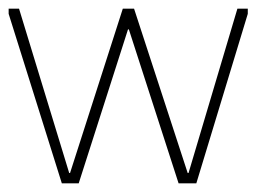

<svg xmlns="http://www.w3.org/2000/svg" viewBox="-20 -424 611 444"><path d="M123 0 0 -392V-404H24L140 -24H142L264 -404H290L414 -24H416L529 -404H553V-392L434 0H393L278 -356H276L162 0Z"/></svg>

Font: Darker Grotesque Light Light
Style: Regular
Weight: 300
Version: Version 1.000;gftools[0.9.28]